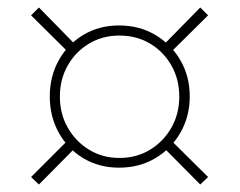

<svg xmlns="http://www.w3.org/2000/svg" viewBox="-20 -608 640 513"><path d="M298 -160Q245 -160 203 -185Q161 -210 137 -253.5Q113 -297 113 -350Q113 -404 137 -447Q161 -490 203 -515Q245 -540 298 -540Q352 -540 394.5 -515Q437 -490 462 -447Q487 -404 487 -350Q487 -297 462 -253.5Q437 -210 394.5 -185Q352 -160 298 -160ZM299 -186Q345 -186 381 -208Q417 -230 438 -267Q459 -304 459 -350Q459 -396 438 -433Q417 -470 381 -491.5Q345 -513 299 -513Q254 -513 218 -491.5Q182 -470 161 -433Q140 -396 140 -350Q140 -304 161 -267Q182 -230 218 -208Q254 -186 299 -186ZM163 -468 63 -567 84 -588 182 -488ZM84 -115 63 -135 163 -235 183 -215ZM515 -115 417 -214 436 -234 536 -135ZM437 -469 417 -488 515 -588 536 -567Z"/></svg>

Font: SUSE Thin
Style: Regular
Weight: 250
Designer: Rene Bieder
Foundry: SUSE
Version: Version 1.000